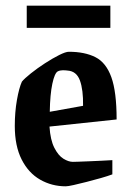

<svg xmlns="http://www.w3.org/2000/svg" viewBox="-20 -645 458 675"><path d="M375 -32Q359 -26 334.5 -19Q310 -12 284.5 -5.5Q259 1 239 5.5Q219 10 211 10Q162 10 121 -13.5Q80 -37 56 -84.5Q32 -132 32 -202Q32 -251 39.5 -293.5Q47 -336 57 -358Q66 -369 88.5 -387Q111 -405 138 -422.5Q165 -440 188 -451.5Q211 -463 222 -463Q278 -463 315.5 -444Q353 -425 371.5 -373.5Q390 -322 390 -225L154 -200Q157 -153 171 -125.5Q185 -98 203 -87Q221 -76 236 -76Q239 -76 255 -76.5Q271 -77 293.5 -78Q316 -79 338 -80Q360 -81 375 -82ZM183 -394Q172 -388 164 -350.5Q156 -313 155 -252L272 -273Q273 -329 261 -362Q249 -395 217 -397Q210 -398 200.5 -398Q191 -398 183 -394ZM74 -547V-625H368V-547Z"/></svg>

Font: Grenze Gotisch SemiBold
Style: Regular
Weight: 600
Designer: Renata Polastri
Foundry: Omnibus-Type
Version: Version 1.001